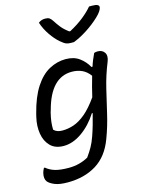

<svg xmlns="http://www.w3.org/2000/svg" viewBox="-147 -908 905 1197"><g transform="rotate(-15 306.0 -309.5)"><path d="M322 -543Q375 -543 410 -517.5Q445 -492 466 -454H473Q479 -474 487.5 -494.5Q496 -515 505 -534Q510 -536 515.5 -537Q521 -538 528 -538Q558 -538 572 -516.5Q586 -495 572 -460Q540 -381 521 -302Q502 -223 484.5 -146.5Q467 -70 439 4Q401 107 323.5 155Q246 203 138 203Q86 203 56 191Q26 179 12 163Q-4 142 5 106Q9 91 17 77H23Q48 98 81 107.5Q114 117 168 117Q237 117 294 85Q315 56 330 29.5Q345 3 358 -34Q370 -68 380 -103Q390 -138 399 -174L394 -175Q350 -106 291 -64.5Q232 -23 173 -23Q118 -23 87 -54.5Q56 -86 48 -136Q40 -186 53 -241L58 -262Q84 -364 124.5 -426Q165 -488 216 -515.5Q267 -543 322 -543ZM134 -138Q145 -127 158.5 -122.5Q172 -118 190 -118Q226 -118 263 -130.5Q300 -143 339.5 -176Q379 -209 422 -270Q429 -301 437.5 -333.5Q446 -366 456 -400Q434 -430 405 -443.5Q376 -457 339 -457Q204 -457 152 -262L147 -246Q139 -214 136 -188Q133 -162 134 -138ZM401 -632H380Q364 -632 351 -637Q338 -642 316 -661Q288 -685 261.5 -723.5Q235 -762 221 -805Q239 -820 264 -820Q282 -820 291.5 -814Q301 -808 312 -791Q325 -770 342.5 -748Q360 -726 390 -704H397Q449 -732 487 -762.5Q525 -793 549 -822H570Q617 -822 612 -798Q610 -788 601 -774.5Q592 -761 573 -743Q537 -709 491 -679Q445 -649 401 -632Z"/></g></svg>

Font: Recursive Sn Csl St
Style: Italic
Weight: 400
Italic angle: -15°
Version: Version 1.079;hotconv 1.0.112;makeotfexe 2.5.65598; ttfautoh